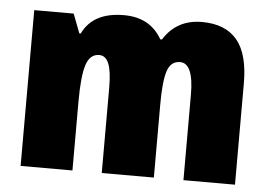

<svg xmlns="http://www.w3.org/2000/svg" viewBox="-45 -621 952 679"><g transform="rotate(5 431.5 -281.5)"><path d="M812 -360V0H629V-303Q629 -415 581 -415Q548 -415 536 -378.5Q524 -342 524 -260V0H339V-303Q339 -361 328 -388Q317 -415 294 -415Q261 -415 248 -375Q235 -335 235 -244V0H51V-553H191L217 -485H222Q259 -563 369 -563Q462 -563 504 -489H510Q556 -563 646 -563Q729 -563 770.5 -513.5Q812 -464 812 -360Z"/></g></svg>

Font: Noto Sans Display Black Narrow
Style: Regular
Weight: 900
Width: 4
Designer: Monotype Design team
Foundry: Monotype Imaging Inc.
Version: Version 1.000